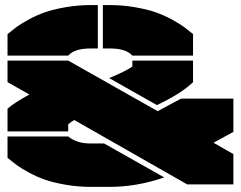

<svg xmlns="http://www.w3.org/2000/svg" viewBox="-20 -730 954 760"><path d="M367.2 -710V-538.1H337.9Q274.9 -538.1 250 -509.8H9.8V-595.2Q28.8 -610.8 45.7 -623.3Q62.5 -635.7 94.2 -653.1Q126 -670.4 159.4 -681.9Q192.9 -693.4 241.2 -701.7Q289.6 -710 342.8 -710ZM9.8 -105V-189.9H250Q283.7 -162.1 337.9 -162.1H392.1L629.9 -27.8Q522.5 9.8 411.1 9.8H342.8Q289.6 9.8 241.2 1.5Q192.9 -6.8 159.4 -18.3Q126 -29.8 94.2 -47.1Q62.5 -64.5 45.7 -76.9Q28.8 -89.4 9.8 -105ZM9.8 -210V-299.8Q34.2 -321.8 96.2 -356L9.8 -404.8V-490.2H250L604 -290L696.8 -339.8H903.8V-208L825.2 -165L903.8 -120.1V0H721.2L273.9 -254.9Q264.2 -250 250 -237.8V-210ZM387.2 -538.1V-710H411.1Q464.4 -710 512.7 -701.7Q561 -693.4 594.5 -681.9Q627.9 -670.4 659.7 -653.1Q691.4 -635.7 708.3 -623.3Q725.1 -610.8 744.1 -595.2V-509.8H503.9Q479 -538.1 416 -538.1ZM412.1 -420.9Q479 -448.7 503.9 -466.8V-490.2H744.1V-404.8Q697.3 -359.4 601.1 -314Z"/></svg>

Font: Nastup Basic
Style: Regular
Weight: 400
Designer: Maksym Kobuzan
Foundry: Zakznak
Version: Version 1.020;FEAKit 1.0